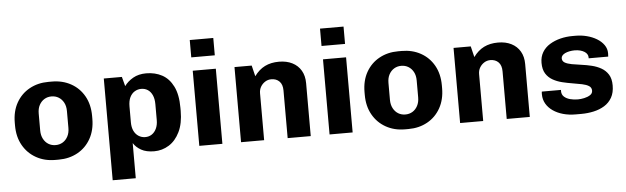

<svg xmlns="http://www.w3.org/2000/svg" viewBox="-53 -920 4239 1301"><g transform="rotate(-5 2066.5 -269.5)"><path d="M290 10Q218 10 161 -22Q104 -54 71.5 -111.5Q39 -169 39 -246V-265Q39 -343 71.5 -400.5Q104 -458 161 -489.5Q218 -521 290 -521H314Q386 -521 443 -489.5Q500 -458 532.5 -400.5Q565 -343 565 -265V-246Q565 -169 532.5 -111Q500 -53 443 -21.5Q386 10 314 10ZM302 -90Q329 -90 350.5 -103Q372 -116 385 -140.5Q398 -165 398 -198V-313Q398 -347 385 -371Q372 -395 350.5 -408Q329 -421 302 -421Q275 -421 253.5 -408Q232 -395 219 -371Q206 -347 206 -313V-198Q206 -165 219 -140.5Q232 -116 253.5 -103Q275 -90 302 -90Z M666 181V-511H789L806 -447Q828 -478 865.5 -499.5Q903 -521 955 -521Q1015 -521 1062.5 -495.5Q1110 -470 1138 -414Q1166 -358 1166 -268V-247Q1166 -162 1138 -104.5Q1110 -47 1064 -18.5Q1018 10 964 10Q910 10 875.5 -9.5Q841 -29 823 -58V181ZM912 -91Q937 -91 956.5 -104Q976 -117 987.5 -141.5Q999 -166 999 -199V-307Q999 -344 987.5 -369Q976 -394 956.5 -406.5Q937 -419 912 -419Q888 -419 867.5 -406.5Q847 -394 835 -369.5Q823 -345 823 -307V-199Q823 -165 834.5 -141Q846 -117 866.5 -104Q887 -91 912 -91Z M1271 0V-511H1428V0ZM1269 -602V-720H1429V-602Z M1555 0V-511H1672L1690 -437Q1721 -480 1762 -500.5Q1803 -521 1858 -521Q1910 -521 1948.5 -501.5Q1987 -482 2008 -446Q2029 -410 2029 -360V0H1872V-324Q1872 -365 1851 -386Q1830 -407 1796 -407Q1773 -407 1754 -395Q1735 -383 1723.5 -363.5Q1712 -344 1712 -319V0Z M2157 0V-511H2314V0ZM2155 -602V-720H2315V-602Z M2669 10Q2597 10 2540 -22Q2483 -54 2450.5 -111.5Q2418 -169 2418 -246V-265Q2418 -343 2450.5 -400.5Q2483 -458 2540 -489.5Q2597 -521 2669 -521H2693Q2765 -521 2822 -489.5Q2879 -458 2911.5 -400.5Q2944 -343 2944 -265V-246Q2944 -169 2911.5 -111Q2879 -53 2822 -21.5Q2765 10 2693 10ZM2681 -90Q2708 -90 2729.5 -103Q2751 -116 2764 -140.5Q2777 -165 2777 -198V-313Q2777 -347 2764 -371Q2751 -395 2729.5 -408Q2708 -421 2681 -421Q2654 -421 2632.5 -408Q2611 -395 2598 -371Q2585 -347 2585 -313V-198Q2585 -165 2598 -140.5Q2611 -116 2632.5 -103Q2654 -90 2681 -90Z M3045 0V-511H3162L3180 -437Q3211 -480 3252 -500.5Q3293 -521 3348 -521Q3400 -521 3438.5 -501.5Q3477 -482 3498 -446Q3519 -410 3519 -360V0H3362V-324Q3362 -365 3341 -386Q3320 -407 3286 -407Q3263 -407 3244 -395Q3225 -383 3213.5 -363.5Q3202 -344 3202 -319V0Z M3830 10Q3784 10 3745 -1Q3706 -12 3676.5 -32.5Q3647 -53 3630.5 -81.5Q3614 -110 3614 -145Q3614 -150 3614 -154Q3614 -158 3615 -164H3746Q3745 -162 3745 -160Q3745 -158 3745 -156Q3745 -132 3761 -117.5Q3777 -103 3802 -96.5Q3827 -90 3854 -90Q3874 -90 3897.5 -95Q3921 -100 3938 -111Q3955 -122 3955 -141Q3955 -162 3937.5 -173Q3920 -184 3891 -190Q3862 -196 3827.5 -201.5Q3793 -207 3758 -215.5Q3723 -224 3694 -240.5Q3665 -257 3647.5 -285Q3630 -313 3630 -358Q3630 -399 3648.5 -430Q3667 -461 3699.5 -481Q3732 -501 3772 -511Q3812 -521 3854 -521H3877Q3915 -521 3952 -511.5Q3989 -502 4019 -484Q4049 -466 4067 -440.5Q4085 -415 4085 -384Q4085 -378 4084.5 -371.5Q4084 -365 4084 -361H3951V-369Q3951 -379 3945 -389Q3939 -399 3927 -406.5Q3915 -414 3898.5 -418.5Q3882 -423 3860 -423Q3842 -423 3825 -419.5Q3808 -416 3795.5 -410Q3783 -404 3776 -395.5Q3769 -387 3769 -377Q3769 -357 3786.5 -347Q3804 -337 3833.5 -331.5Q3863 -326 3898 -321.5Q3933 -317 3968 -308.5Q4003 -300 4032 -283.5Q4061 -267 4079 -238.5Q4097 -210 4097 -164Q4097 -115 4078 -81.5Q4059 -48 4026.5 -28Q3994 -8 3953 1Q3912 10 3868 10Z"/></g></svg>

Font: Chivo Medium
Style: Bold
Weight: 700
Version: Version 2.002